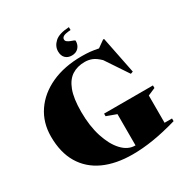

<svg xmlns="http://www.w3.org/2000/svg" viewBox="-212 -1109 1241 1293"><g transform="rotate(-30 408.5 -463.0)"><path d="M740.5 -62.5H798.5V-41.5Q696 -12 611.2 1.5Q526.5 15 450.5 15Q320 15 226.2 -28Q132.5 -71 82 -155.5Q31.5 -240 31.5 -364Q31.5 -472.5 87.5 -555Q143.5 -637.5 244.5 -683.8Q345.5 -730 480.5 -730Q517.5 -730 546 -727Q574.5 -724 608.5 -717L662 -755H670L727.5 -468L709 -461.5L593.5 -634.5Q561.5 -665.5 534.8 -676Q508 -686.5 478.5 -686.5Q421.5 -686.5 379.5 -659.8Q337.5 -633 314.2 -571.8Q291 -510.5 291 -407Q291 -297.5 318.2 -212Q345.5 -126.5 391.2 -77.5Q437 -28.5 492 -28.5Q493.5 -28.5 495 -28.5V-271.5L418.5 -299.5V-319.5H798.5V-299.5L740.5 -274.5ZM498.5 -839.5Q498.5 -807.5 479.2 -787Q460 -766.5 427.5 -766.5Q396.5 -766.5 378 -785Q359.5 -803.5 359.5 -837Q359.5 -877 392.8 -907.8Q426 -938.5 504.5 -942.5V-920Q463 -917.5 448.5 -909.2Q434 -901 434 -887Q434 -875.5 443.8 -868.2Q453.5 -861 466.2 -856.2Q479 -851.5 488.8 -847.8Q498.5 -844 498.5 -839.5Z"/></g></svg>

Font: Newsreader 72pt ExtraBold
Style: Regular
Weight: 800
Designer: Hugues Gentile
Foundry: Production Type
Version: Version 1.003; ttfautohint (v1.8.3)